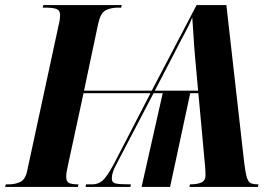

<svg xmlns="http://www.w3.org/2000/svg" viewBox="-41 -734 1094 754"><path d="M-21 0 -18 -10H-7Q19 -10 39.5 -20Q60 -30 67 -69L189 -634Q193 -650 194 -659.5Q195 -669 195 -674Q195 -694 180 -699Q165 -704 139 -704H127L129 -714H437L435 -704H422Q394 -704 374 -693.5Q354 -683 345 -643L289 -378H555L731 -714H848L918 -95Q923 -55 928.5 -37Q934 -19 944 -14.5Q954 -10 974 -10L972 0H703L705 -10Q734 -10 750 -17.5Q766 -25 766 -45Q766 -57 765.5 -66Q765 -75 764 -85L738 -368H706L627 0H515L598 -368H562L423 -102Q407 -73 402.5 -58.5Q398 -44 398 -33Q398 -17 413 -13.5Q428 -10 473 -10L471 0H295L297 -10H321Q345 -10 362 -25Q379 -40 405 -88L550 -368H287L227 -90Q223 -73 221 -61Q219 -49 219 -40Q219 -21 230 -15.5Q241 -10 267 -10L265 0ZM567 -378H737L725 -511Q721 -556 719 -593Q717 -630 714 -666Q703 -637 684.5 -603.5Q666 -570 644 -526Z"/></svg>

Font: Noto Serif Display ExtraCondensed ExtraBold
Style: Italic
Weight: 800
Width: 2
Italic angle: -12°
Designer: Monotype Design Team
Foundry: Monotype Imaging Inc.
Version: Version 2.009